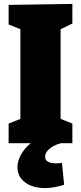

<svg xmlns="http://www.w3.org/2000/svg" viewBox="-20 -730 413 979"><path d="M349 -610 289 -581V-124L349 -100V0H291Q254 10 232 29Q210 48 210 69Q210 87 225.5 95Q241 103 266 103Q276 103 296 101L307 212Q254 229 210 229Q147 229 108 200Q69 171 69 122Q69 92 86.5 59.5Q104 27 137 0H24V-100L84 -124V-581L24 -605V-705L349 -710Z"/></svg>

Font: Bitter Pro Black
Style: Regular
Weight: 900
Designer: Sol Matas, and Bitter project Authors
Foundry: Sol Matas
Version: Version 1.010